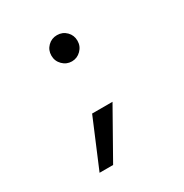

<svg xmlns="http://www.w3.org/2000/svg" viewBox="-165 -682 929 970"><g transform="rotate(-30 300.0 -197.0)"><path d="M139 158 256 -120H375L218 158ZM246.5 -421.5Q224 -444 224 -476Q224 -508 246 -530Q268 -552 300 -552Q332 -552 354 -530Q376 -508 376 -476Q376 -444 353.5 -421.5Q331 -399 300 -399Q269 -399 246.5 -421.5Z"/></g></svg>

Font: CommitMono
Style: 450Regular
Weight: 450
Designer: Eigil Nikolajsen
Foundry: Eigil Nikolajsen
Version: Version 1.002